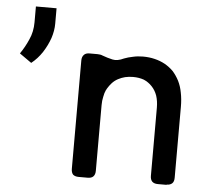

<svg xmlns="http://www.w3.org/2000/svg" viewBox="-52 -784 927 841"><g transform="rotate(5 411.5 -363.5)"><path d="M743.2 -33.2Q743.2 -137.7 743.2 -344.7Q743.2 -378.9 737.3 -407.2Q732.4 -434.6 720.7 -458Q709 -480.5 693.4 -498Q676.8 -514.6 656.2 -526.4Q634.8 -538.1 610.4 -543.9Q586.9 -549.8 558.6 -549.8Q535.2 -549.8 514.6 -544.9Q494.1 -541 476.6 -534.2Q448.2 -520.5 426.8 -525.4Q404.3 -530.3 380.9 -539.1Q377 -541 371.1 -542Q365.2 -543 359.4 -543Q347.7 -543 324.2 -543Q307.6 -543 299.8 -534.2Q291 -525.4 291 -508.8Q291 -350.6 291 -33.2Q291 -16.6 298.8 -7.8Q307.6 0 324.2 0Q336.9 0 363.3 0Q379.9 0 387.7 -7.8Q396.5 -16.6 396.5 -33.2Q396.5 -128.9 396.5 -322.3Q396.5 -341.8 400.4 -358.4Q403.3 -376 410.2 -390.6Q411.1 -391.6 412.1 -392.6Q413.1 -394.5 413.1 -395.5Q421.9 -410.2 432.6 -421.9Q443.4 -433.6 458 -441.4Q472.7 -449.2 488.3 -453.1Q504.9 -457 523.4 -457Q549.8 -457 571.3 -449.2Q591.8 -440.4 607.4 -423.8Q623 -407.2 630.9 -384.8Q638.7 -361.3 638.7 -332Q638.7 -232.4 638.7 -32.2Q638.7 -16.6 646.5 -7.8Q655.3 1 671.9 1Q684.6 1 710.9 1Q710.9 0 710 0Q726.6 0 735.4 -8.8Q743.2 -16.6 743.2 -33.2ZM163.1 -727.5Q163.1 -710 163.1 -659.2Q163.1 -628.9 152.3 -595.7Q140.6 -562.5 121.1 -532.2Q100.6 -501 73.2 -479.5Q55.7 -492.2 20.5 -516.6Q42 -547.9 56.6 -582Q72.3 -616.2 72.3 -658.2Q72.3 -680.7 72.3 -727.5Q94.7 -727.5 163.1 -727.5Z"/></g></svg>

Font: DeepSea
Style: Medium
Weight: 500
Designer: Stem
Version: Version 3.019;git-0a5106e0b